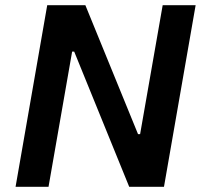

<svg xmlns="http://www.w3.org/2000/svg" viewBox="-20 -720 782 740"><path d="M40 0H167L258 -521H266L478 0H612L734 -700H607L520 -203H512L309 -700H162Z"/></svg>

Font: Fixel Display 20240404 SemiBold
Style: Italic
Weight: 600
Italic angle: -10°
Designer: AlfaBravo + MacPaw
Foundry: Kyrylo Tkachov, Marchela Mozhyna, Serhii Makarenko, Maria Weinstein, Zakhar Kryvoshyya
Version: Version 1.211;Glyphs 3.2 (3225)